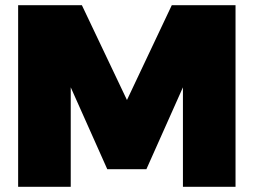

<svg xmlns="http://www.w3.org/2000/svg" viewBox="-20 -721 979 741"><path d="M50 -701H296L470 -335L643 -701H889V0H686V-384L545 -68H394L253 -384V0H50Z"/></svg>

Font: Gontserrat Black
Style: Regular
Weight: 900
Designer: Julieta Ulanovsky
Foundry: Julieta Ulanovsky
Version: Version 6.001